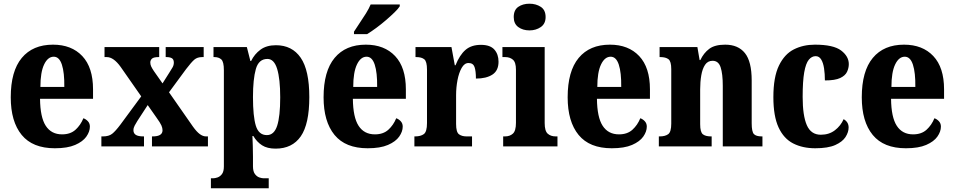

<svg xmlns="http://www.w3.org/2000/svg" viewBox="-20 -790 5148 1036"><path d="M276 10Q156 10 97 -62Q38 -134 38 -265Q38 -406 97.5 -477.5Q157 -549 266 -549Q366 -549 424 -487.5Q482 -426 482 -308V-257H196Q197 -157 227 -111Q257 -65 315 -65Q360 -65 387.5 -90Q415 -115 430 -152Q444 -147 454.5 -135.5Q465 -124 465 -107Q465 -80 446 -53Q427 -26 385.5 -8Q344 10 276 10ZM327 -321Q328 -398 314 -441Q300 -484 270 -484Q238 -484 218 -442Q198 -400 198 -321Z M527 0V-54H536Q567 -54 585 -68Q603 -82 630 -118L742 -270L631 -429Q593 -482 556 -482H544V-536H839V-482H836Q809 -482 800 -473.5Q791 -465 791 -453Q791 -442 795.5 -432Q800 -422 810 -407L857 -340L893 -397Q903 -413 910.5 -425.5Q918 -438 918 -452Q918 -470 907 -476Q896 -482 878 -482H874V-536H1079V-482H1071Q1045 -482 1029 -468.5Q1013 -455 984 -417L892 -292L1021 -107Q1041 -79 1058 -66.5Q1075 -54 1091 -54H1102V0H800V-54H804Q857 -54 857 -87Q857 -99 851 -113Q845 -127 824 -156L777 -223L721 -137Q713 -124 706.5 -112Q700 -100 700 -87Q700 -71 712.5 -62.5Q725 -54 754 -54H757V0Z M1118 226V172H1130Q1140 172 1153.5 167.5Q1167 163 1177.5 149.5Q1188 136 1188 108V-411Q1188 -457 1174 -469.5Q1160 -482 1137 -482H1132V-536H1312L1331 -461H1335Q1353 -498 1385.5 -522Q1418 -546 1469 -546Q1556 -546 1602.5 -478.5Q1649 -411 1649 -266Q1649 -121 1603 -54.5Q1557 12 1467 12Q1422 12 1394 -6Q1366 -24 1347 -56H1342Q1343 -32 1344 -3.5Q1345 25 1345 55V107Q1345 135 1355.5 149Q1366 163 1379.5 167.5Q1393 172 1402 172H1430V226ZM1420 -61Q1459 -61 1475.5 -111.5Q1492 -162 1492 -265Q1492 -364 1475.5 -418Q1459 -472 1423 -472Q1376 -472 1360.5 -417.5Q1345 -363 1345 -266Q1345 -162 1360.5 -111.5Q1376 -61 1420 -61Z M1964 10Q1844 10 1785 -62Q1726 -134 1726 -265Q1726 -406 1785.5 -477.5Q1845 -549 1954 -549Q2054 -549 2112 -487.5Q2170 -426 2170 -308V-257H1884Q1885 -157 1915 -111Q1945 -65 2003 -65Q2048 -65 2075.5 -90Q2103 -115 2118 -152Q2132 -147 2142.5 -135.5Q2153 -124 2153 -107Q2153 -80 2134 -53Q2115 -26 2073.5 -8Q2032 10 1964 10ZM2015 -321Q2016 -398 2002 -441Q1988 -484 1958 -484Q1926 -484 1906 -442Q1886 -400 1886 -321ZM1890 -619Q1903 -640 1920.5 -665.5Q1938 -691 1954.5 -717.5Q1971 -744 1980 -766H2137V-756Q2129 -743 2109 -723.5Q2089 -704 2063.5 -682Q2038 -660 2011 -640Q1984 -620 1961 -606H1890Z M2216 0V-54H2220Q2250 -54 2267 -66.5Q2284 -79 2284 -126V-414Q2284 -458 2269.5 -470Q2255 -482 2226 -482H2222V-536H2416L2434 -438H2438Q2460 -493 2491.5 -520.5Q2523 -548 2575 -548Q2625 -548 2647.5 -522.5Q2670 -497 2670 -457Q2670 -409 2637 -387.5Q2604 -366 2548 -366Q2548 -407 2540.5 -428.5Q2533 -450 2508 -450Q2486 -450 2471 -423.5Q2456 -397 2448.5 -357.5Q2441 -318 2441 -276V-121Q2441 -77 2456.5 -65.5Q2472 -54 2497 -54H2527V0Z M2837 -626Q2801 -626 2776.5 -644Q2752 -662 2752 -698Q2752 -736 2776.5 -753Q2801 -770 2837 -770Q2872 -770 2898 -753Q2924 -736 2924 -698Q2924 -662 2898 -644Q2872 -626 2837 -626ZM2695 0V-54H2705Q2731 -54 2747.5 -69Q2764 -84 2764 -127V-414Q2764 -454 2747.5 -468Q2731 -482 2706 -482H2691V-536H2919V-126Q2919 -83 2935.5 -68.5Q2952 -54 2978 -54H2988V0Z M3281 10Q3161 10 3102 -62Q3043 -134 3043 -265Q3043 -406 3102.5 -477.5Q3162 -549 3271 -549Q3371 -549 3429 -487.5Q3487 -426 3487 -308V-257H3201Q3202 -157 3232 -111Q3262 -65 3320 -65Q3365 -65 3392.5 -90Q3420 -115 3435 -152Q3449 -147 3459.5 -135.5Q3470 -124 3470 -107Q3470 -80 3451 -53Q3432 -26 3390.5 -8Q3349 10 3281 10ZM3332 -321Q3333 -398 3319 -441Q3305 -484 3275 -484Q3243 -484 3223 -442Q3203 -400 3203 -321Z M3535 0V-54H3540Q3569 -54 3585.5 -66Q3602 -78 3602 -123V-417Q3602 -459 3587 -470.5Q3572 -482 3543 -482H3539V-536H3743L3755 -466H3759Q3777 -504 3807 -526.5Q3837 -549 3893 -549Q3963 -549 3999.5 -503.5Q4036 -458 4036 -356V-125Q4036 -79 4048 -66.5Q4060 -54 4090 -54H4094V0H3880V-327Q3880 -391 3868.5 -426.5Q3857 -462 3825 -462Q3799 -462 3784.5 -440.5Q3770 -419 3764 -383.5Q3758 -348 3758 -308V-120Q3758 -77 3772.5 -65.5Q3787 -54 3816 -54H3820V0Z M4379 10Q4311 10 4260 -16Q4209 -42 4181 -102.5Q4153 -163 4153 -266Q4153 -374 4183 -436Q4213 -498 4263.5 -523.5Q4314 -549 4377 -549Q4477 -549 4518.5 -517.5Q4560 -486 4560 -444Q4560 -423 4550.5 -402.5Q4541 -382 4513.5 -369Q4486 -356 4431 -356Q4431 -391 4426.5 -421Q4422 -451 4411 -469Q4400 -487 4381 -487Q4360 -487 4344 -467.5Q4328 -448 4319.5 -400Q4311 -352 4311 -267Q4311 -166 4333.5 -114.5Q4356 -63 4409 -63Q4454 -63 4485.5 -87.5Q4517 -112 4532 -147Q4559 -132 4559 -102Q4559 -77 4542.5 -51Q4526 -25 4487 -7.5Q4448 10 4379 10Z M4868 10Q4748 10 4689 -62Q4630 -134 4630 -265Q4630 -406 4689.5 -477.5Q4749 -549 4858 -549Q4958 -549 5016 -487.5Q5074 -426 5074 -308V-257H4788Q4789 -157 4819 -111Q4849 -65 4907 -65Q4952 -65 4979.5 -90Q5007 -115 5022 -152Q5036 -147 5046.5 -135.5Q5057 -124 5057 -107Q5057 -80 5038 -53Q5019 -26 4977.5 -8Q4936 10 4868 10ZM4919 -321Q4920 -398 4906 -441Q4892 -484 4862 -484Q4830 -484 4810 -442Q4790 -400 4790 -321Z"/></svg>

Font: Noto Serif Georgian Condensed ExtraBold
Style: Regular
Weight: 800
Width: 3
Designer: Monotype Design Team, Akaki Razmadze
Foundry: Google LLC
Version: Version 2.003; ttfautohint (v1.8.4.7-5d5b)